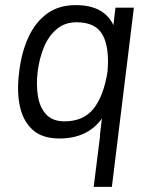

<svg xmlns="http://www.w3.org/2000/svg" viewBox="-20 -530 582 750"><path d="M346 200 371 0H370L378 -67Q322 11 212 11Q145 11 107.5 -23Q70 -57 57.5 -115.5Q45 -174 55 -249V-250Q64 -326 91 -384.5Q118 -443 163.5 -476.5Q209 -510 276 -510Q386 -510 423 -432L431 -500H503L417 200ZM279 -443Q232 -443 200 -415Q168 -387 150.5 -343Q133 -299 127 -249Q121 -200 128 -155.5Q135 -111 160 -83.5Q185 -56 232 -56Q306 -56 345.5 -105.5Q385 -155 400 -250Q408 -344 381 -393.5Q354 -443 279 -443Z"/></svg>

Font: Haskoy
Style: Italic
Weight: 400
Designer: Ertekin Erdin
Foundry: Ertekin Erdin
Version: Version 2.000; ttfautohint (v1.8.4.7-5d5b)